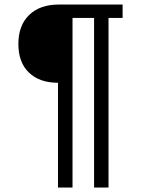

<svg xmlns="http://www.w3.org/2000/svg" viewBox="-20 -679 640 857"><path d="M464.4 -599.1V158.2H399.9V-599.1H303.7V158.2H238.8V-309.6Q156.7 -309.6 109.4 -354.7Q62 -399.9 62 -482.9Q62 -565.4 110.1 -612.1Q158.2 -658.7 242.7 -658.7H527.3V-599.1Z"/></svg>

Font: Cousine
Style: Regular
Weight: 400
Monospace: yes
Designer: Steve Matteson
Foundry: Ascender Corporation
Version: Version 1.20